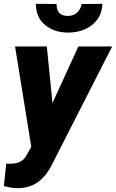

<svg xmlns="http://www.w3.org/2000/svg" viewBox="-38 -772 608 1007"><path d="M163.1 -69.8 373 -528.3H550.3L240.7 79.1Q226.6 109.4 208.7 134.3Q190.9 159.2 168.5 177.2Q146 195.3 117.7 205.1Q89.4 214.8 53.7 214.8Q35.2 214.8 17.6 211.7Q0 208.5 -17.6 204.1L-5.4 85.9Q-0.5 86.4 4.4 86.7Q9.3 86.9 13.7 86.9Q34.2 86.9 50.5 82.8Q66.9 78.6 79.8 68.4Q92.8 58.1 102.5 40ZM207.5 -528.3 245.6 -150.4 233.4 15.6H128.9L41 -528.3ZM390.1 -751 499 -752Q497.1 -701.7 470.9 -667.7Q444.8 -633.8 403.8 -616.9Q362.8 -600.1 315.4 -601.1Q246.1 -602.1 198.5 -640.9Q150.9 -679.7 149.9 -752L258.8 -751Q258.3 -722.7 271.7 -705.8Q285.2 -689 315.4 -688.5Q345.7 -688 365.2 -704.8Q384.8 -721.7 390.1 -751Z"/></svg>

Font: Roboto Black
Style: Italic
Weight: 900
Italic angle: -12°
Designer: Christian Robertson
Foundry: Google
Version: Version 3.0; 2020